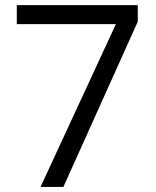

<svg xmlns="http://www.w3.org/2000/svg" viewBox="-20 -734 612 754"><path d="M139.2 0 435.1 -639.2H45.9V-713.9H521V-648.9L229 0Z"/></svg>

Font: f1_56222 
Style: Regular
Weight: 400
Foundry: Ascender Corporation
Version: Version 1.10